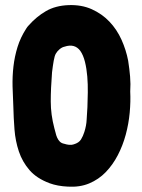

<svg xmlns="http://www.w3.org/2000/svg" viewBox="-20 -730 553 749"><path d="M32 -315Q33 -270 36.5 -225Q40 -180 53.5 -139.5Q67 -99 95 -66.5Q123 -34 174 -15Q204 -4 244 -2Q291 1 328 -14.5Q365 -30 392.5 -58.5Q420 -87 439.5 -124.5Q459 -162 470.5 -204.5Q482 -247 486 -290.5Q490 -334 488 -373Q490 -402 487.5 -431.5Q485 -461 480 -493Q472 -535 454 -575Q436 -615 407 -645.5Q378 -676 338 -694Q298 -712 247 -710Q196 -708 159 -686.5Q122 -665 92 -631Q86 -625 82 -618Q60 -584 48.5 -547Q37 -510 32.5 -471Q28 -432 29 -392.5Q30 -353 32 -315ZM192 -230Q178 -283 178 -334Q178 -385 183 -448Q186 -473 189.5 -493Q193 -513 198 -521Q203 -530 212.5 -538Q222 -546 232 -548Q271 -561 293 -532Q305 -515 311.5 -488.5Q318 -462 320.5 -431.5Q323 -401 322.5 -369.5Q322 -338 321 -312Q319 -286 318 -263Q317 -240 309 -215Q304 -199 296 -186Q288 -173 268 -167Q260 -164 250 -165Q240 -166 231 -169Q220 -171 213.5 -177.5Q207 -184 203 -193Q199 -202 197 -211.5Q195 -221 192 -230Z"/></svg>

Font: Londrina Solid
Style: Regular
Weight: 400
Designer: Marcelo Magalhaes
Foundry: Marcelo Magalhães
Version: Version 1.002